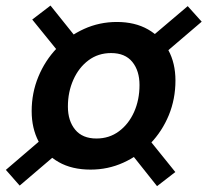

<svg xmlns="http://www.w3.org/2000/svg" viewBox="-62 -684 726 673"><path d="M255.5 -89.5Q190 -89.5 143.8 -115.8Q97.5 -142 73.2 -188.2Q49 -234.5 49 -294.5Q49 -358.5 72.5 -415.2Q96 -472 137.2 -515Q178.5 -558 232.5 -582.5Q286.5 -607 347.5 -607Q411 -607 457 -580.8Q503 -554.5 528 -508.5Q553 -462.5 553 -402Q553 -337 529.8 -280.5Q506.5 -224 465.2 -181Q424 -138 370.2 -113.8Q316.5 -89.5 255.5 -89.5ZM276 -198.5Q321 -198.5 355 -223.8Q389 -249 408 -291.5Q427 -334 427 -386Q427 -436 401.8 -467Q376.5 -498 327.5 -498Q282 -498 248 -472.5Q214 -447 195 -404.2Q176 -361.5 176 -310.5Q176 -260.5 201.5 -229.5Q227 -198.5 276 -198.5ZM7 -33.5 -41.5 -88.5 122.5 -229 170.5 -173ZM488.5 -31.5 370.5 -180 434 -228 552.5 -81ZM169 -470 51 -615.5 115 -664.5 230 -521ZM483.5 -470 434.5 -525.5 596 -662.5 645 -608Z"/></svg>

Font: Cabin
Style: Bold Italic
Weight: 700
Width: 4
Italic angle: -10°
Designer: Pablo Impallari
Foundry: Pablo Impallari. http://www.impallari.com Igino Marini. http://www.ikern.com
Version: Version 3.001